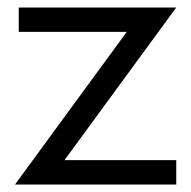

<svg xmlns="http://www.w3.org/2000/svg" viewBox="-20 -492 510 512"><path d="M318 -407H30V-472H450L152 -65H450V0H20Z"/></svg>

Font: Madhuban Light
Style: Regular
Weight: 300
Designer: jaikishan Patel
Foundry: MagicType
Version: Version 1.000